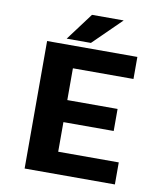

<svg xmlns="http://www.w3.org/2000/svg" viewBox="-94 -960 899 1038"><g transform="rotate(10 355.0 -441.0)"><path d="M607.5 -579H275V-404.5H551V-283.5H275V-121H607.5V0H112V-700H607.5ZM214 -731 326.5 -881.5H500.5L347 -731Z"/></g></svg>

Font: League Mono
Style: Bold
Weight: 700
Width: 6
Designer: Tyler Finck
Foundry: The League of Moveable Type / Tyler Finck
Version: Version 2.300;RELEASE